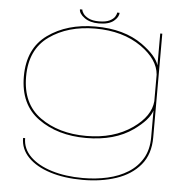

<svg xmlns="http://www.w3.org/2000/svg" viewBox="-59 -734 1025 1023"><g transform="rotate(5 453.0 -223.0)"><path d="M420.5 229Q322 229 246.2 205Q170.5 181 127.8 137.2Q85 93.5 85 34H96Q96 91 138.5 132.5Q181 174 254.2 196.5Q327.5 219 420.5 219Q490 219 552 205Q614 191 661.8 161Q709.5 131 737 84Q764.5 37 764.5 -29V-172.5Q749.5 -122 670 -65Q571.5 5 418.5 5Q266.5 5 163.5 -69Q60.5 -143 60.5 -293Q60.5 -443 163.5 -517Q266.5 -591 418.5 -591Q571.5 -591 670 -521Q749.5 -464 764.5 -413.5V-584H775.5V-28Q775.5 61 728 118Q680.5 175 600 202Q519.5 229 420.5 229ZM764.5 -364Q758 -444.5 665.5 -510Q565.5 -580 418.5 -580Q271.5 -580 172 -509Q72.5 -438 72.5 -293Q72.5 -148 172 -77Q271.5 -6 418.5 -6Q565.5 -6 665.5 -76.5Q758 -141.5 764.5 -222ZM433 -609Q386 -609 356.5 -630.5Q327 -652 327 -675H340Q340 -666.5 349 -653.5Q358 -640.5 378.5 -630.2Q399 -620 433 -620Q469.5 -620 489.8 -630Q510 -640 518 -653Q526 -666 526 -675H539Q539 -652 513 -630.5Q487 -609 433 -609Z"/></g></svg>

Font: Anybody UltraExpanded Thin
Style: Regular
Weight: 100
Width: 9
Designer: Tyler Finck
Foundry: Etcetera Type Company
Version: Version 1.010; ttfautohint (v1.8.3) -l 8 -r 50 -G 200 -x 14 